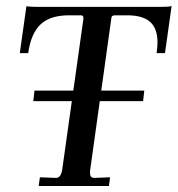

<svg xmlns="http://www.w3.org/2000/svg" viewBox="-20 -620 592 640"><path d="M187 -52 258 -557V-560Q258 -569 250 -569H210Q147 -569 115 -538.5Q83 -508 74 -443H46L68 -599Q84 -597 108 -597H512Q546 -597 552 -600L530 -443H502Q505 -463 505 -479Q505 -525 480.5 -547Q456 -569 403 -569H363Q351 -569 351 -558L280 -49V-43Q280 -27 294 -27L347 -29L343 0H109L113 -29L167 -27Q175 -27 180 -34Q185 -41 187 -52ZM461 -318 457 -283H91L95 -318Z"/></svg>

Font: Unna
Style: Italic
Weight: 400
Italic angle: -8.05°
Designer: Jorge de Buen Unna
Foundry: Omnibus-Type
Version: Version 2.008